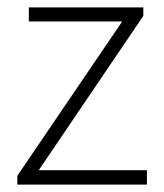

<svg xmlns="http://www.w3.org/2000/svg" viewBox="-20 -500 444 520"><path d="M26.9 0V-23.9L311 -441.9H58.1V-480H368.2V-457L85 -39.1H377.9V0Z"/></svg>

Font: SourceSansPro-Light
Style: Regular
Weight: 300
Designer: Paul D. Hunt
Foundry: Adobe Systems Incorporated
Version: Version 2.020;PS 2.0;hotconv 1.0.86;makeotf.lib2.5.63406